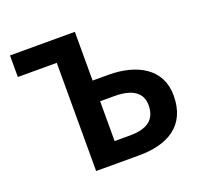

<svg xmlns="http://www.w3.org/2000/svg" viewBox="-127 -884 1080 1029"><g transform="rotate(-20 412.5 -370.0)"><path d="M252 0H497C659 0 781 -65 781 -239C781 -394 649 -462 491 -462H400V-740H30V-617H252ZM400 -117V-344H481C584 -344 637 -307 637 -236C637 -152 584 -117 487 -117Z"/></g></svg>

Font: Genne Gothic Bold
Style: Regular
Weight: 700
Designer: Ryoko NISHIZUKA (kana & ideographs); Paul D. Hunt (Latin, Greek & Cyrillic); Wenlong ZHANG (bopomofo); Sandoll Communica
Foundry: Adobe Systems Incorporated
Version: Version 1.004;PS 1.004;hotconv 16.6.51;makeotf.lib2.5.65220